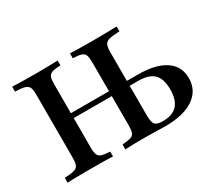

<svg xmlns="http://www.w3.org/2000/svg" viewBox="-111 -780 1102 989"><g transform="rotate(-30 440.0 -285.5)"><path d="M384.7 0V-29Q418.5 -31.5 434.7 -36.7Q450.8 -41.9 456 -56Q461.3 -70.2 461.3 -98.4V-472.6Q461.3 -501.6 456 -515.7Q450.8 -529.8 434.7 -535.5Q418.5 -541.1 384.7 -541.9V-571Q404 -570.2 437.5 -569.4Q471 -568.5 516.9 -568.5Q567.7 -568.5 604.8 -569.4Q641.9 -570.2 662.1 -571V-541.9Q621 -540.3 600.8 -535.1Q580.6 -529.8 574.2 -515.7Q567.7 -501.6 567.7 -472.6V-98.4Q567.7 -56.5 579 -42.7Q590.3 -29 625 -29Q683.1 -29 711.3 -59.7Q739.5 -90.3 739.5 -152.4Q739.5 -215.3 710.5 -244Q681.5 -272.6 617.7 -272.6H532.3V-301.6H632.3Q737.9 -301.6 794.8 -263.7Q851.6 -225.8 851.6 -154.8Q851.6 -81.5 791.5 -40.7Q731.5 0 621 0Q600.8 0 575 -1.2Q549.2 -2.4 508.1 -2.4Q471.8 -2.4 439.5 -2Q407.3 -1.6 384.7 0ZM41.1 0V-29Q79 -30.6 97.6 -35.9Q116.1 -41.1 122.2 -55.2Q128.2 -69.4 128.2 -98.4V-472.6Q128.2 -502.4 122.2 -516.1Q116.1 -529.8 97.6 -535.5Q79 -541.1 41.1 -541.9V-571Q62.9 -570.2 100 -569.4Q137.1 -568.5 183.1 -568.5Q222.6 -568.5 256.5 -569.4Q290.3 -570.2 311.3 -571V-541.9Q278.2 -541.1 261.7 -535.5Q245.2 -529.8 239.9 -516.1Q234.7 -502.4 234.7 -472.6V-98.4Q234.7 -69.4 240.3 -55.2Q246 -41.1 262.1 -35.9Q278.2 -30.6 311.3 -29V0Q288.7 -1.6 254.8 -2Q221 -2.4 183.1 -2.4Q140.3 -2.4 103.2 -2Q66.1 -1.6 41.1 0ZM192.7 -272.6V-301.6H509.7V-272.6Z"/></g></svg>

Font: Playfair SemiBold
Style: Regular
Weight: 600
Designer: Claus Eggers Sørensen
Foundry: Claus Eggers Sørensen
Version: Version 2.001;gftools[0.9.30]